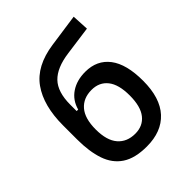

<svg xmlns="http://www.w3.org/2000/svg" viewBox="-207 -865 1001 1001"><g transform="rotate(-45 293.0 -364.5)"><path d="M294.9 9.8Q208 9.8 157.5 -23.7Q106.9 -57.1 85.2 -120.6Q63.5 -184.1 63.5 -273.9V-377Q63.5 -522 124.3 -607.7Q185.1 -693.4 322.3 -712.9L503.4 -738.8L508.3 -646L348.1 -624Q253.9 -611.3 210.2 -565.9Q166.5 -520.5 166.5 -426.8V-379.9H177.7Q192.4 -434.1 236.1 -463.6Q279.8 -493.2 342.8 -493.2Q428.7 -493.2 476.1 -431.2Q523.4 -369.1 523.4 -246.6Q523.4 -120.1 463.6 -55.2Q403.8 9.8 294.9 9.8ZM299.3 -80.1Q356 -80.1 387.9 -120.4Q419.9 -160.6 419.9 -241.7Q419.9 -322.8 387.9 -363Q356 -403.3 299.3 -403.3Q238.3 -403.3 203.6 -363Q168.9 -322.8 168.9 -241.7Q168.9 -160.6 203.6 -120.4Q238.3 -80.1 299.3 -80.1Z"/></g></svg>

Font: CaskaydiaCove NFP
Style: Regular
Weight: 400
Designer: Aaron Bell
Foundry: Saja Typeworks
Version: Version 2111.001; VTT 6.35;Nerd Fonts 3.1.1